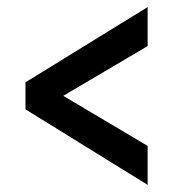

<svg xmlns="http://www.w3.org/2000/svg" viewBox="-20 -623 488 541"><path d="M396 -102.1 51.8 -314.9V-391.1L396 -603V-493.2L158.2 -353L396 -211.9Z"/></svg>

Font: TypoPRO Open Sans Condensed
Style: Bold
Weight: 700
Width: 3
Foundry: Ascender Corporation
Version: Version 1.11